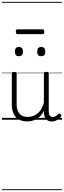

<svg xmlns="http://www.w3.org/2000/svg" viewBox="-20 -1287 686 2064"><path d="M270 18Q222 18 185 -1.5Q148 -21 127.5 -61.5Q107 -102 107 -166V-496Q107 -505 113 -509.5Q119 -514 132 -514Q146 -514 152.5 -509.5Q159 -505 159 -496V-171Q159 -127 171.5 -95.5Q184 -64 210 -47Q236 -30 277 -30Q306 -30 333 -39Q360 -48 383 -66.5Q406 -85 424 -115Q442 -145 452 -186V-496Q452 -506 458.5 -510.5Q465 -515 479 -515Q492 -515 498 -510.5Q504 -506 504 -496V-93Q504 -73 508.5 -58.5Q513 -44 523 -36.5Q533 -29 547 -29Q557 -29 567 -32.5Q577 -36 587 -43Q597 -50 607 -61Q613 -67 620 -66.5Q627 -66 633 -59Q638 -54 639.5 -47Q641 -40 636 -34Q625 -19 609 -7Q593 5 575 12Q557 19 537 19Q517 19 502 13Q487 7 476 -5Q465 -17 459 -35Q453 -53 452 -76V-97Q437 -63 415.5 -41Q394 -19 370 -6Q346 7 320.5 12.5Q295 18 270 18ZM183 -683Q161 -683 150.5 -695Q140 -707 140 -732Q140 -757 150.5 -769.5Q161 -782 183 -782Q205 -782 216 -769.5Q227 -757 227 -732Q228 -707 216.5 -695Q205 -683 183 -683ZM423 -683Q401 -683 390.5 -695Q380 -707 380 -732Q380 -757 390.5 -769.5Q401 -782 423 -782Q445 -782 456 -769.5Q467 -757 467 -732Q467 -707 456 -695Q445 -683 423 -683ZM169 -920Q158 -920 154 -927Q150 -934 150 -946Q150 -958 154 -965Q158 -972 169 -972H437Q448 -972 452 -965Q456 -958 456 -946Q456 -934 452 -927Q448 -920 437 -920ZM0 747H646V757H0ZM0 -20H646V0H0ZM0 -505H646V-500H0ZM0 -1267H646V-1257H0Z"/></svg>

Font: Playwrite VN Guides
Style: Regular
Weight: 400
Designer: Veronika Burian, José Scaglione
Foundry: TypeTogether
Version: Version 1.003